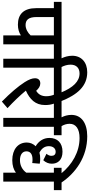

<svg xmlns="http://www.w3.org/2000/svg" viewBox="529 -1465 951 2049"><g transform="rotate(90 1004.5 -440.5)"><path d="M453 -540H544V-622H0V-540H67V-352C67 -218 131 -156 244 -156C288 -156 328 -168 358 -188V0H453ZM358 -540V-292C329 -261 289 -238 247 -238C192 -238 162 -271 162 -354V-540Z M702 -540H792V-622H695C681 -650 670 -681 670 -719C670 -779 706 -814 764 -814C848 -814 915 -746 968 -615H1061C992 -789 901 -896 751 -896C644 -896 575 -833 575 -736C575 -693 586 -657 602 -622H530V-540H607V0H702Z M1134 -45C1064 -110 998 -179 947 -241C1040 -283 1101 -342 1101 -446C1101 -483 1096 -512 1086 -540H1175V-622H779V-540H991C1000 -519 1007 -488 1007 -459C1007 -411 989 -375 949 -351C924 -379 899 -395 870 -395C835 -395 815 -373 815 -339C815 -308 828 -274 857 -228C903 -157 970 -78 1064 15Z M1333 -540H1423V-622H1326C1312 -645 1301 -674 1301 -708C1301 -776 1357 -814 1453 -814C1601 -814 1737 -736 1834 -615H1932C1829 -772 1655 -896 1434 -896C1294 -896 1206 -834 1206 -727C1206 -686 1217 -652 1232 -622H1161V-540H1238V0H1333Z M2009 -540V-622H1771V-540H1823V-246C1793 -204 1746 -178 1690 -178C1635 -178 1595 -201 1595 -247C1595 -289 1625 -312 1682 -312C1697 -312 1708 -311 1720 -309L1727 -389C1713 -392 1694 -394 1676 -394C1652 -394 1629 -392 1609 -386C1564 -409 1540 -442 1540 -486C1540 -531 1564 -559 1600 -559C1629 -559 1643 -542 1643 -514C1643 -496 1636 -478 1621 -461L1690 -427C1715 -454 1727 -485 1727 -519C1727 -580 1689 -632 1599 -632C1506 -632 1452 -579 1452 -492C1452 -426 1488 -377 1541 -345C1513 -319 1501 -284 1501 -250C1501 -158 1574 -96 1690 -96C1747 -96 1792 -111 1823 -135V0H1918V-540Z"/></g></svg>

Font: Noto Sans Devanagari SemiCondensed Medium
Style: Regular
Weight: 500
Width: 4
Designer: Jelle Bosma - Monotype Design Team
Foundry: Monotype Imaging Inc.
Version: Version 2.004